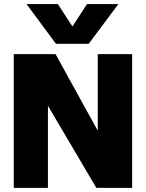

<svg xmlns="http://www.w3.org/2000/svg" viewBox="-20 -913 708 933"><path d="M411.1 -700.2H252L108.9 -893.1H261.2L332 -784.2L402.8 -893.1H555.2ZM455.1 -649.9H622.1V0H448.2L212.9 -398.9V0H46.9V-649.9H250L455.1 -277.8Z"/></svg>

Font: Overused Grotesk ExtraBold
Style: Regular
Weight: 800
Version: Version 0.002